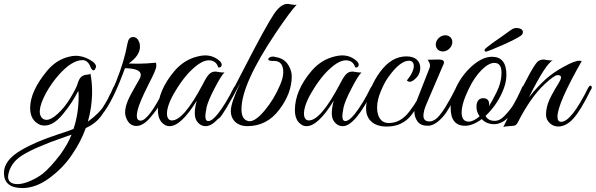

<svg xmlns="http://www.w3.org/2000/svg" viewBox="-126 -638 3022 974"><path d="M-12 316C33 316 79 299 125 265C171 231 209 192 239 147C270 102 293 57 309 12C343 -4 370 -25 389 -52C409 -79 434 -123 463 -184C465 -189 466 -193 466 -196C466 -207 453 -203 449 -195L437 -168C414 -128 411 -88 320 -21C348 -124 344 -204 333 -264C319 -253 285 -271 269 -217C264 -199 251 -174 231 -141C212 -109 190 -82 167 -61C144 -40 125 -30 110 -30C105 -30 101 -31 96 -33C69 -48 65 -89 109 -169C127 -201 148 -231 173 -259C217 -308 257 -333 292 -333C311 -333 325 -321 334 -296C337 -288 347 -274 355 -285C363 -297 366 -308 345 -325C316 -345 287 -355 257 -355C246 -355 234 -353 223 -350C181 -340 144 -316 113 -279C56 -210 27 -147 27 -90C27 -47 44 -19 79 -4C117 7 155 -12 194 -60C227 -100 252 -139 271 -177C272 -171 273 -162 273 -150C273 -90 264 -35 247 16C231 23 205 32 170 43C93 68 30 95 -19 124C-77 158 -106 196 -106 239C-106 290 -75 316 -12 316ZM-85 258C-85 251 -83 242 -80 232C-70 200 -49 174 -18 153C25 125 98 93 202 57L237 45C224 78 205 111 180 146C147 189 117 222 90 244C58 268 3 296 -36 296C-69 296 -85 283 -85 258Z M584 -401C584 -409 583 -416 581 -422C574 -441 564 -450 549 -450C534 -450 525 -440 521 -419C510 -358 491 -294 464 -227C437 -160 404 -101 367 -52C366 -49 365 -47 365 -45C365 -35 368 -33 375 -39C414 -76 454 -150 496 -260L508 -292C561 -291 588 -280 588 -259C588 -254 587 -249 585 -244C583 -239 574 -223 557 -194C540 -165 528 -141 520 -121C505 -81 508 -58 512 -46C522 -15 540 1 566 1C589 1 614 -14 639 -45C682 -94 697 -129 714 -164C723 -182 727 -192 727 -195C727 -202 720 -210 711 -193C656 -82 615 -26 587 -26C565 -26 562 -51 579 -102C595 -147 618 -190 633 -221C646 -246 667 -287 667 -304C667 -313 666 -318 665 -320C597 -313 554 -315 527 -316C565 -343 584 -371 584 -401Z M931 -24C911 -24 914 -53 922 -94C927 -115 940 -147 962 -189C984 -232 1001 -259 1013 -271C1002 -268 973 -275 968 -275C941 -275 928 -260 903 -211C838 -88 786 -27 746 -27C713 -27 708 -83 760 -170C781 -206 803 -237 827 -264C869 -309 904 -332 933 -332C958 -332 974 -320 981 -296C998 -293 1005 -310 992 -325C971 -346 945 -357 914 -357C903 -357 891 -355 878 -352C831 -341 792 -316 760 -279C703 -212 675 -145 675 -80C675 -46 685 -22 705 -8C714 -1 723 2 734 2C773 2 819 -41 872 -127C859 -79 859 -46 871 -26C883 -7 899 2 918 2C960 2 1012 -60 1073 -184C1075 -189 1076 -193 1076 -196C1076 -202 1073 -204 1068 -202C1065 -201 1062 -198 1059 -192C1032 -137 1005 -93 978 -59C959 -36 944 -24 931 -24Z M1311 -272C1311 -252 1305 -230 1294 -205C1274 -158 1248 -115 1217 -78C1186 -41 1161 -23 1140 -23C1137 -23 1135 -23 1133 -24C1110 -29 1099 -49 1099 -84C1099 -170 1158 -300 1275 -474C1322 -544 1357 -591 1379 -614C1374 -613 1365 -613 1354 -615C1343 -617 1338 -618 1337 -618H1332C1331 -618 1331 -618 1331 -618C1310 -618 1288 -602 1265 -569C1237 -527 1188 -438 1118 -302C1049 -166 1002 -83 979 -52C978 -49 977 -47 977 -45C977 -35 980 -33 987 -39C1003 -54 1038 -114 1093 -217C1061 -150 1045 -103 1045 -75C1045 -28 1079 2 1128 2C1195 2 1249 -26 1291 -82C1333 -137 1354 -194 1354 -251C1354 -267 1350 -283 1341 -300C1328 -327 1305 -344 1270 -349C1240 -359 1216 -328 1256 -329H1264C1295 -329 1311 -310 1311 -272Z M1626 -24C1606 -24 1609 -53 1617 -94C1622 -115 1635 -147 1657 -189C1679 -232 1696 -259 1708 -271C1697 -268 1668 -275 1663 -275C1636 -275 1623 -260 1598 -211C1533 -88 1481 -27 1441 -27C1408 -27 1403 -83 1455 -170C1476 -206 1498 -237 1522 -264C1564 -309 1599 -332 1628 -332C1653 -332 1669 -320 1676 -296C1693 -293 1700 -310 1687 -325C1666 -346 1640 -357 1609 -357C1598 -357 1586 -355 1573 -352C1526 -341 1487 -316 1455 -279C1398 -212 1370 -145 1370 -80C1370 -46 1380 -22 1400 -8C1409 -1 1418 2 1429 2C1468 2 1514 -41 1567 -127C1554 -79 1554 -46 1566 -26C1578 -7 1594 2 1613 2C1655 2 1707 -60 1768 -184C1770 -189 1771 -193 1771 -196C1771 -202 1768 -204 1763 -202C1760 -201 1757 -198 1754 -192C1727 -137 1700 -93 1673 -59C1654 -36 1639 -24 1626 -24Z M1938 -230C1947 -221 1959 -219 1978 -236C1997 -252 2006 -271 2006 -294C2006 -325 1985 -352 1936 -352C1885 -352 1841 -326 1802 -273C1783 -248 1767 -218 1752 -183C1738 -148 1731 -116 1731 -87C1731 -39 1761 4 1836 4C1888 4 1929 -15 1959 -52C1992 -93 2007 -124 2024 -161C2033 -180 2038 -191 2038 -194C2038 -201 2030 -209 2021 -190C2007 -162 1996 -141 1988 -127C1980 -113 1968 -95 1952 -74C1921 -33 1887 -14 1846 -14C1806 -14 1787 -46 1787 -93C1787 -117 1793 -144 1805 -173C1817 -202 1829 -226 1842 -244C1882 -301 1918 -330 1949 -330C1981 -330 1985 -286 1938 -230Z M2085 -418C2082 -395 2097 -377 2120 -377C2143 -377 2164 -395 2168 -418C2172 -441 2156 -459 2133 -459C2110 -459 2089 -441 2085 -418ZM2053 -22C2032 -22 2022 -32 2022 -51C2022 -68 2028 -89 2039 -114L2119 -301C2132 -325 2129 -336 2098 -336L2043 -335C2059 -314 2056 -301 2053 -293L1989 -130C1972 -87 1971 -51 1992 -22C2003 -7 2020 0 2044 0C2069 0 2095 -16 2122 -47C2132 -58 2143 -74 2155 -95C2168 -116 2176 -132 2180 -141C2185 -150 2190 -161 2195 -172C2206 -196 2204 -198 2201 -201C2196 -205 2192 -202 2187 -192C2149 -116 2118 -66 2093 -41C2079 -28 2066 -22 2053 -22Z M2370 -350C2337 -350 2303 -334 2266 -301C2230 -268 2202 -229 2182 -182C2167 -150 2160 -120 2160 -92C2160 -31 2184 0 2233 0C2259 0 2287 -11 2318 -34C2333 -17 2355 -8 2382 -8C2397 -8 2412 -13 2429 -23C2442 -31 2459 -48 2468 -60C2479 -72 2493 -96 2500 -108C2508 -120 2520 -146 2524 -154L2533 -174L2539 -188C2543 -197 2539 -203 2531 -202C2524 -202 2525 -200 2512 -172C2500 -145 2495 -138 2478 -106C2469 -91 2455 -73 2435 -52C2419 -34 2402 -25 2384 -25C2361 -25 2346 -33 2337 -50C2374 -85 2402 -125 2421 -168C2436 -200 2443 -230 2443 -258C2443 -319 2419 -350 2370 -350ZM2381 -319C2406 -319 2418 -303 2418 -270C2418 -237 2410 -204 2393 -170C2378 -139 2365 -116 2354 -99C2357 -110 2358 -140 2326 -140C2304 -140 2292 -126 2291 -97C2291 -80 2296 -63 2307 -48C2286 -30 2268 -21 2251 -21C2204 -21 2204 -89 2251 -185C2290 -268 2345 -319 2381 -319ZM2338 -376C2345 -376 2377 -389 2434 -414C2491 -440 2521 -457 2524 -465C2531 -478 2526 -496 2492 -496C2475 -496 2461 -482 2420 -453C2399 -439 2380 -425 2362 -412C2345 -399 2335 -391 2334 -389C2333 -387 2332 -385 2332 -382C2332 -378 2337 -376 2338 -376Z M2825 -328C2822 -329 2818 -330 2814 -330C2797 -330 2771 -320 2735 -300C2699 -281 2668 -259 2642 -236C2617 -213 2588 -183 2557 -144C2613 -256 2653 -319 2678 -332C2667 -329 2638 -336 2633 -336C2619 -336 2608 -332 2600 -324C2583 -307 2546 -241 2490 -124C2459 -58 2438 -14 2427 7C2432 4 2441 3 2456 2C2471 1 2480 0 2485 -1C2490 -3 2495 -7 2499 -14C2544 -102 2590 -168 2638 -212C2670 -242 2692 -257 2703 -257C2714 -257 2720 -253 2720 -246C2720 -239 2716 -230 2709 -218C2679 -170 2661 -135 2654 -114C2647 -93 2644 -74 2644 -59C2644 -44 2647 -33 2654 -24C2679 13 2734 17 2782 -36C2807 -63 2837 -113 2872 -184C2882 -193 2872 -218 2858 -193C2801 -78 2755 -20 2721 -20C2708 -20 2702 -29 2702 -46C2702 -90 2743 -184 2825 -328Z"/></svg>

Font: VL Great Vibes
Style: Regular
Weight: 400
Designer: Robert E. Leuschke
Foundry: Robert E. Leuschke
Version: Version 1.001